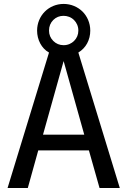

<svg xmlns="http://www.w3.org/2000/svg" viewBox="-20 -948 642 968"><path d="M18.1 0H120.1L172.9 -189.9H428.2L481.9 0H584L375 -683.1C394 -694.8 409.2 -710.4 419.4 -729.5C429.7 -748.5 435.1 -770.5 435.1 -793.5C435.1 -833 418.9 -866.7 396.5 -889.2C372.6 -913.1 338.4 -928.2 300.8 -928.2C263.7 -928.2 230 -913.6 206.1 -889.6C182.1 -865.7 167 -831.5 167 -793.5C167 -771 172.4 -748.5 183.1 -728.5C192.9 -710.4 207.5 -693.8 227.1 -683.1ZM300.8 -720.2C280.3 -720.2 262.7 -727.5 248.5 -741.7C234.4 -755.9 227.1 -773.4 227.1 -793.9C227.1 -814.9 234.4 -833 248.5 -847.2C262.7 -861.3 280.3 -868.2 300.3 -868.2C319.3 -868.2 338.4 -861.8 353.5 -846.7C366.2 -834 375 -815.9 375 -793.9C375 -773.4 367.7 -755.9 353.5 -741.7C340.8 -729 322.8 -720.2 300.8 -720.2ZM196.8 -269 300.8 -640.1 404.8 -269Z"/></svg>

Font: Hack
Style: Regular
Weight: 400
Monospace: yes
Designer: Christopher Simpkins
Foundry: Christopher Simpkins
Version: Version 2.010